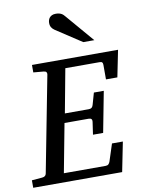

<svg xmlns="http://www.w3.org/2000/svg" viewBox="-114 -995 793 1063"><g transform="rotate(-10 282.5 -463.5)"><path d="M549.8 -521H485.8V-602.1Q485.8 -612.8 481.9 -616.9Q478 -621.1 466.8 -621.1H274.9L229 -375H362.8Q373.5 -375 379.2 -379.2Q384.8 -383.3 388.2 -394L407.2 -460.9H462.9L418.9 -231.9H361.8L372.1 -303.2Q375 -323.2 353 -323.2H217.8L166 -49.8H400.9Q411.6 -49.8 417.2 -55.4Q422.9 -61 425.8 -69.8L457 -166H518.1L484.9 0H-15.1V-42L43 -46.9Q64 -48.3 66.9 -65.9L170.9 -604Q172.4 -612.3 168.5 -617.7Q164.6 -623 151.9 -624L96.2 -628.9V-670.9H580.1ZM397.9 -746.1 252.9 -841.3Q242.7 -848.1 236.3 -858.2Q230 -868.2 230 -883.3Q230 -890.6 232.2 -898.4Q234.4 -906.2 239.5 -912.6Q244.6 -918.9 253.2 -923.1Q261.7 -927.2 274.9 -927.2Q285.6 -927.2 293.2 -925.3Q300.8 -923.3 306.6 -920.2Q312.5 -917 317.1 -912.4Q321.8 -907.7 326.2 -902.3L460 -746.1Z"/></g></svg>

Font: Charis SIL Viet
Style: Italic
Weight: 400
Italic angle: -11°
Foundry: SIL International
Version: Version 5.000